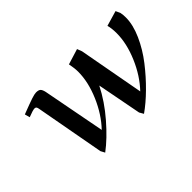

<svg xmlns="http://www.w3.org/2000/svg" viewBox="-74 -697 952 952"><g transform="rotate(-45 402.0 -221.0)"><path d="M87.9 -405.8Q147.5 -428.7 170.4 -436.3Q193.4 -443.8 204.1 -443.8Q222.2 -443.8 229.2 -436.5Q236.3 -429.2 240.2 -411.1L303.2 -82Q356.4 -137.7 390.6 -217.5Q424.8 -297.4 424.8 -369.1Q424.8 -393.1 418 -426.8L500 -452.1L509.8 -426.8L573.2 -82Q626.5 -137.7 660.6 -217.5Q694.8 -297.4 694.8 -369.1Q694.8 -402.8 688 -426.8L768.1 -450.2L778.8 -426.8Q782.2 -410.2 782.2 -391.1Q782.2 -340.8 755.4 -280.5Q728.5 -220.2 686.5 -166.3Q644.5 -112.3 598.1 -66.7Q551.8 -21 507.8 9.8L495.1 -12.2L450.2 -246.1Q412.1 -170.9 352.1 -101.6Q292 -32.2 235.8 9.8L224.1 -12.2L158.2 -372.1Q156.2 -385.3 152.8 -389.2Q149.4 -393.1 143.1 -393.1Q130.9 -393.1 95.2 -378.9Z"/></g></svg>

Font: Dehuti
Style: Bold-Italic
Weight: 700
Version: Version 1.2